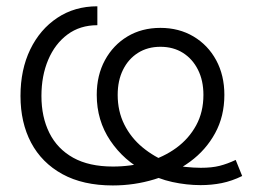

<svg xmlns="http://www.w3.org/2000/svg" viewBox="-20 -563 791 595"><path d="M329.6 11.7Q237.3 11.7 173.3 -23.4Q109.4 -58.6 76.4 -120.8Q43.5 -183.1 43.5 -265.6Q43.5 -347.2 73.7 -409.7Q104 -472.2 157.7 -507.8Q211.4 -543.5 281.7 -543.5V-484.9Q228 -484.9 189.2 -456.1Q150.4 -427.2 129.4 -377.7Q108.4 -328.1 108.4 -265.6Q108.4 -200.2 133.1 -150.9Q157.7 -101.6 206.8 -74.2Q255.9 -46.9 330.1 -46.9Q386.2 -46.9 436.8 -61.5Q487.3 -76.2 526.4 -104.7Q565.4 -133.3 587.9 -174.6Q610.4 -215.8 610.4 -269Q610.4 -313.5 593.5 -346.9Q576.7 -380.4 546.9 -399.2Q517.1 -418 477.1 -418Q437.5 -418 407.7 -399.2Q377.9 -380.4 361.3 -346.9Q344.7 -313.5 344.7 -269Q344.7 -218.3 365.2 -177.2Q385.7 -136.2 421.6 -106.4Q457.5 -76.7 503.4 -58.6Q525.4 -48.8 553.2 -45.9Q581.1 -43 602.1 -43Q636.7 -43 660.6 -49.1Q684.6 -55.2 710.4 -67.4L730.5 -17.6Q698.7 -2 667.2 4.4Q635.7 10.7 601.6 10.7Q558.6 10.7 513.9 1Q469.2 -8.8 431.6 -30.3Q363.8 -64.9 321.8 -127.2Q279.8 -189.5 279.8 -269Q279.8 -329.6 305.2 -376.5Q330.6 -423.3 375 -450Q419.4 -476.6 477.1 -476.6Q534.7 -476.6 579.6 -450Q624.5 -423.3 649.9 -376.5Q675.3 -329.6 675.3 -269Q675.3 -202.6 646.7 -150.4Q618.2 -98.1 569.1 -62Q520 -25.9 458 -7.1Q396 11.7 329.6 11.7Z"/></svg>

Font: Inter 24pt Light
Style: Regular
Weight: 300
Designer: Rasmus Andersson
Foundry: rsms
Version: Version 4.001;git-66647c0bb